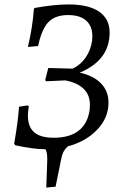

<svg xmlns="http://www.w3.org/2000/svg" viewBox="-20 -662 563 867"><path d="M340 -334Q403 -320 436.5 -285Q470 -250 470 -199Q470 -130 419 -76.5Q368 -23 286 -1Q274 10 267 23Q260 36 256 58L231 181L189 185L193 73Q194 50 192.5 36.5Q191 23 186 12Q131 12 49 -6L44 -13Q54 -72 58.5 -107Q63 -142 66 -180L104 -186L110 -183Q106 -153 106 -141Q106 -89 134.5 -64.5Q163 -40 223 -40Q295 -40 336 -72.5Q377 -105 385 -168Q386 -175 386 -189Q386 -277 275 -299L189 -295L184 -300L198 -355L308 -352Q344 -369 367 -402.5Q390 -436 396 -479Q397 -486 397 -499Q397 -544 369 -569Q341 -594 288 -594Q229 -594 198.5 -562Q168 -530 152 -454L106 -450Q127 -538 133 -621L136 -626Q226 -642 289 -642Q380 -642 427.5 -609.5Q475 -577 475 -515Q475 -390 340 -334Z"/></svg>

Font: Alegreya SC
Style: Italic
Weight: 400
Italic angle: -7°
Designer: Juan Pablo del Peral
Foundry: Huerta Tipografica
Version: Version 2.007; ttfautohint (v1.6)